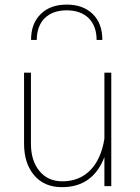

<svg xmlns="http://www.w3.org/2000/svg" viewBox="-20 -793 595 818"><path d="M136.7 -623C136.7 -701.7 184.1 -749 264.2 -749C344.2 -749 391.6 -701.7 391.6 -623H416C416 -669.9 402.3 -706.5 375 -733.4C347.2 -760.3 310.5 -773.4 264.2 -773.4C217.8 -773.4 181.2 -760.3 153.8 -733.4C126 -706.5 112.3 -669.9 112.3 -623ZM82.5 -181.2C82.5 -125 96.7 -80.1 125.5 -46.4C153.8 -12.7 193.4 4.4 244.1 4.4C331.5 4.4 391.6 -38.1 424.8 -123.5V0H454.1V-483.4H424.8V-202.1C406.7 -86.4 342.3 -20.5 246.1 -20.5C204.6 -20.5 171.9 -35.2 147.9 -64.5C124 -93.8 111.8 -132.3 111.8 -180.2V-483.4H82.5Z"/></svg>

Font: Estedad Thin
Style: Regular
Weight: 100
Designer: Amin Abedi
Version: Version 7.3